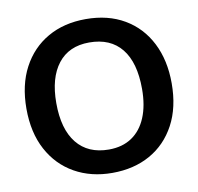

<svg xmlns="http://www.w3.org/2000/svg" viewBox="-82 -805 938 910"><g transform="rotate(-10 387.5 -350.0)"><path d="M387 20Q285 20 206 -24.5Q127 -69 82.5 -152Q38 -235 38 -350Q38 -464 82 -547Q126 -630 204.5 -675Q283 -720 388 -720Q495 -720 573.5 -674Q652 -628 694.5 -544.5Q737 -461 737 -350Q737 -234 692.5 -151Q648 -68 569.5 -24Q491 20 387 20ZM390 -92Q455 -92 500.5 -122.5Q546 -153 570 -210.5Q594 -268 594 -348Q594 -475 540.5 -541.5Q487 -608 385 -608Q287 -608 234.5 -540.5Q182 -473 182 -352Q182 -226 236 -159Q290 -92 390 -92Z"/></g></svg>

Font: Moderustic SemiBold
Style: Regular
Weight: 600
Designer: Tural Alisoy
Foundry: TAFT Foundry
Version: Version 2.120